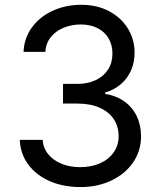

<svg xmlns="http://www.w3.org/2000/svg" viewBox="-20 -757 658 787"><path d="M61 -183.6H154.8Q157.2 -149.9 178 -124.5Q198.7 -99.1 232.9 -85.4Q267.1 -71.8 308.6 -71.8Q354 -71.8 389.9 -87.6Q425.8 -103.5 446 -132.6Q466.3 -161.6 466.3 -198.7Q466.3 -238.3 446.3 -268.6Q426.3 -298.8 388.2 -315.7Q350.1 -332.5 297.4 -332.5H238.3V-413.1H297.4Q339.4 -413.1 372.1 -428.5Q404.8 -443.8 422.9 -471.9Q440.9 -500 440.9 -537.1Q440.9 -572.8 425 -599.9Q409.2 -627 379.6 -641.8Q350.1 -656.7 311 -656.7Q273.4 -656.7 240.7 -643.3Q208 -629.9 187.7 -604.2Q167.5 -578.6 166 -544.4H76.7Q78.6 -600.1 110.6 -644.3Q142.6 -688.5 196 -712.9Q249.5 -737.3 313 -737.3Q378.9 -737.3 428.5 -710.4Q478 -683.6 504.9 -638.9Q531.7 -594.2 531.7 -542Q531.7 -501.5 517.1 -468.3Q502.4 -435.1 475.3 -411.9Q448.2 -388.7 411.1 -377.9V-372.1Q457 -364.7 490.2 -340.8Q523.4 -316.9 540.8 -280.3Q558.1 -243.7 558.1 -197.8Q558.1 -139.2 525.9 -91.8Q493.7 -44.4 437 -17.3Q380.4 9.8 310.1 9.8Q239.3 9.8 183.6 -14.6Q127.9 -39.1 95.7 -82.8Q63.5 -126.5 61 -183.6Z"/></svg>

Font: Inter RS Variable
Style: Regular
Weight: 400
Designer: Rasmus Andersson (customised by Maria Ramos and Noel Pretorius)
Foundry: rsms
Version: Version 3.001;Glyphs 3.2.3 (3260)